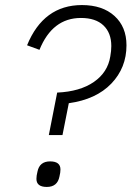

<svg xmlns="http://www.w3.org/2000/svg" viewBox="-20 -730 520 759"><path d="M227 -196H173L206 -364Q296 -368 351 -406Q406 -444 416 -507Q420 -529 420 -548Q420 -600 389 -629.5Q358 -659 300 -659Q187 -659 136 -533L87 -551Q152 -710 304 -710Q385 -710 432.5 -667Q480 -624 480 -551Q480 -462 420 -399.5Q360 -337 252 -322ZM165 9Q124 9 124 -23Q124 -35 128 -51Q136 -92 178 -92Q219 -92 219 -60Q219 -48 215 -32Q207 9 165 9Z"/></svg>

Font: IBM Plex Sans Light
Style: Italic
Weight: 300
Italic angle: -11.31°
Designer: Mike Abbink, Paul van der Laan, Pieter van Rosmalen
Foundry: Bold Monday
Version: Version 3.0